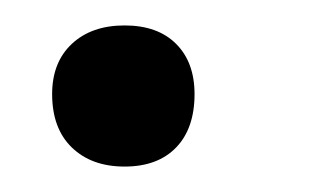

<svg xmlns="http://www.w3.org/2000/svg" viewBox="-20 -123 247 151"><path d="M21 -49Q21 -74 36.5 -88.5Q52 -103 78 -103Q104 -103 118.5 -88.5Q133 -74 133 -49Q133 -22 118.5 -7Q104 8 78 8Q52 8 36.5 -7Q21 -22 21 -49Z"/></svg>

Font: Cormorant Garamond
Style: Bold Italic
Weight: 700
Italic angle: -10°
Designer: Christian Thalmann (Catharsis Fonts)
Foundry: Catharsis Fonts
Version: Version 4.000